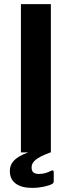

<svg xmlns="http://www.w3.org/2000/svg" viewBox="-20 -743 348 936"><path d="M228 90C213 98 194 105 170 105C145 105 134 95 134 73C134 46 156 26 226 0H228V-723H82V0H117C46 26 28 56 28 91C28 145 69 173 137 173C179 173 217 163 234 154C240 151 242 146 242 140V99C242 88 239 85 228 90Z"/></svg>

Font: United Sans
Style: Bold
Weight: 700
Designer: Pablo Impallari, Rodrigo Fuenzalida (Modified by Dan O. Williams)
Version: Version 1.000;PS 001.000;hotconv 1.0.88;makeotf.lib2.5.64775